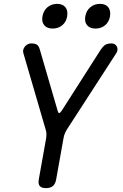

<svg xmlns="http://www.w3.org/2000/svg" viewBox="-20 -965 640 995"><path d="M218 10Q195 10 186 -1Q177 -12 181 -35L219 -248Q221 -261 220.5 -273Q220 -285 216 -296L101 -690Q98 -700 101 -709Q104 -718 110 -725Q116 -732 124.5 -736Q133 -740 141 -740Q160 -740 170.5 -734Q181 -728 187 -706L279 -390Q282 -379 286.5 -379Q291 -379 299 -390L501 -706Q516 -728 528 -734Q540 -740 559 -740Q567 -740 574 -736Q581 -732 585 -725Q589 -718 589 -709Q589 -700 583 -690L328 -296Q321 -285 316 -273Q311 -261 309 -248L271 -35Q267 -12 254 -1Q241 10 218 10ZM475 -817Q446 -817 431.5 -834Q417 -851 422 -880Q427 -910 448 -927.5Q469 -945 498 -945Q527 -945 541 -927.5Q555 -910 550 -880Q545 -851 524.5 -834Q504 -817 475 -817ZM253 -817Q224 -817 209.5 -834Q195 -851 200 -880Q205 -910 226 -927.5Q247 -945 276 -945Q305 -945 319 -927.5Q333 -910 328 -880Q323 -851 302.5 -834Q282 -817 253 -817Z"/></svg>

Font: Maple Mono Normal NL
Style: Italic
Weight: 400
Italic angle: -10°
Monospace: yes
Designer: subframe7536
Version: Version 7.000